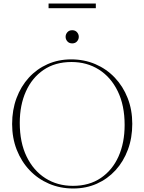

<svg xmlns="http://www.w3.org/2000/svg" viewBox="-20 -1063 822 1093"><path d="M385 -725Q459.5 -725 523 -697.8Q586.5 -670.5 633.5 -621Q680.5 -571.5 706.8 -504.5Q733 -437.5 733 -358Q733 -278 708 -210.8Q683 -143.5 637.8 -94Q592.5 -44.5 531.2 -17.2Q470 10 397 10Q322.5 10 259 -17.2Q195.5 -44.5 148.5 -94Q101.5 -143.5 75.2 -210.5Q49 -277.5 49 -357Q49 -437 74 -504.2Q99 -571.5 144.2 -621Q189.5 -670.5 251 -697.8Q312.5 -725 385 -725ZM395 -5Q488 -5 554 -49.8Q620 -94.5 654.8 -172.5Q689.5 -250.5 689.5 -351.5Q689.5 -463 650.5 -543.2Q611.5 -623.5 543.2 -666.8Q475 -710 387 -710Q294 -710 228.2 -665.2Q162.5 -620.5 127.5 -542.5Q92.5 -464.5 92.5 -363.5Q92.5 -252 131.5 -171.8Q170.5 -91.5 238.8 -48.2Q307 -5 395 -5ZM391 -816Q373.5 -816 363.5 -827.5Q353.5 -839 353.5 -853.5Q353.5 -868 363.5 -879.5Q373.5 -891 391 -891Q408.5 -891 418.5 -879.5Q428.5 -868 428.5 -853.5Q428.5 -839 418.5 -827.5Q408.5 -816 391 -816ZM256.5 -1016.5V-1043H525.5V-1016.5Z"/></svg>

Font: Newsreader Display ExtraLight
Style: Regular
Weight: 275
Designer: Hugues Gentile
Foundry: Production Type
Version: Version 1.001